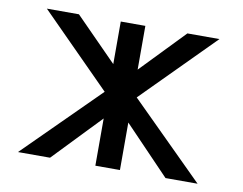

<svg xmlns="http://www.w3.org/2000/svg" viewBox="-68 -675 969 766"><g transform="rotate(10 417.0 -292.0)"><path d="M362.3 0H461.9V-192.4L646.5 0H776.4L477.5 -296.9L762.2 -583.5H632.3L461.9 -406.7V-584H362.3V-411.6L192.9 -583.5H63L347.7 -296.9L48.8 0H178.7L362.3 -191.4Z"/></g></svg>

Font: Michroma+
Style: Regular
Weight: 400
Designer: beogot
Foundry: beogot
Version: Version